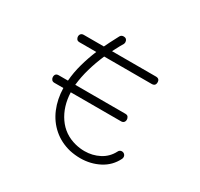

<svg xmlns="http://www.w3.org/2000/svg" viewBox="-176 -972 1352 1301"><g transform="rotate(30 500.0 -321.0)"><path d="M512 101Q434 82 377.5 33Q321 -16 291 -87.5Q261 -159 259 -245H189Q174 -245 167 -254.5Q160 -264 160 -274Q160 -304 189 -304H261Q266 -370 285 -438Q304 -506 330 -568H199Q183 -568 176.5 -577.5Q170 -587 170 -597Q170 -610 177.5 -618Q185 -626 199 -626H356Q365 -646 377.5 -670Q390 -694 413 -738Q418 -746 424.5 -749Q431 -752 438 -752Q454 -752 461 -743.5Q468 -735 468 -723Q468 -717 465 -709Q459 -700 449.5 -682.5Q440 -665 431.5 -648.5Q423 -632 420 -626H763Q793 -626 793 -597Q793 -568 763 -568H392Q363 -501 344 -435Q325 -369 318 -304H710Q726 -304 732.5 -294.5Q739 -285 739 -274Q739 -261 731.5 -253Q724 -245 710 -245H317Q321 -136 375 -57.5Q429 21 524 45Q560 54 596 54Q658 54 711 26.5Q764 -1 792 -55Q796 -64 803 -68Q810 -72 817 -72Q830 -72 838.5 -63.5Q847 -55 847 -43Q847 -37 844 -29Q810 40 742.5 75Q675 110 595 110Q554 110 512 101Z"/></g></svg>

Font: Hachi Maru Pop
Style: Regular
Weight: 400
Designer: Nontynet
Foundry: Nontynet
Version: Version 1.300